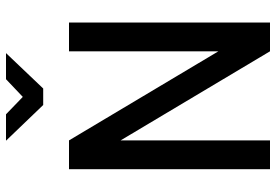

<svg xmlns="http://www.w3.org/2000/svg" viewBox="-160 -760 920 640"><g transform="rotate(-90 300.0 -440.0)"><path d="M56 -670V0H152V-498L449 0H545V-670H449V-172L152 -670ZM151 -880 270 -756H325L443 -880H356L297 -824L239 -880Z"/></g></svg>

Font: LT Wave Mono Medium
Style: Regular
Weight: 500
Designer: Daniel Lyons
Version: Version 2.5 (Glyphs App)